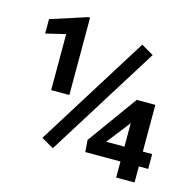

<svg xmlns="http://www.w3.org/2000/svg" viewBox="-104 -815 934 921"><g transform="rotate(15 363.5 -354.0)"><path d="M642.6 -385.3H550.3L372.1 -138.7L376.5 -79.6H551.3V0H642.6V-79.6H689V-153.3H642.6ZM544.4 -260.7 551.3 -271.5V-153.3H460.4ZM231.9 -708.5H222.7L43.5 -650.4V-579.1L141.6 -602.5V-324.2H231.9ZM568.4 -612.8 507.3 -647.9 160.2 -92.3 221.2 -57.1Z"/></g></svg>

Font: Shabnam Medium
Style: Regular
Weight: 500
Foundry: DejaVu fonts team - Redesigned by Saber Rastikerdar - Based on Vazir font
Version: Version 5.0.1